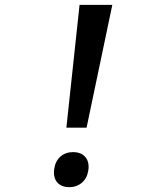

<svg xmlns="http://www.w3.org/2000/svg" viewBox="-20 -779 640 794"><path d="M309 -759H444.5L338 -251H254.5ZM203 -65.5Q203 -73.5 204.5 -81.5Q209 -113 230 -131.5Q251 -150 282.5 -150Q312 -150 329.2 -133.5Q346.5 -117 346.5 -89Q346.5 -82 345 -73.5Q340.5 -42.5 319 -23.8Q297.5 -5 266 -5Q236.5 -5 219.8 -21.5Q203 -38 203 -65.5Z"/></svg>

Font: JuliaMono Light
Style: Italic
Weight: 300
Italic angle: -9°
Monospace: yes
Designer: cormullion
Foundry: corm
Version: Version 0.054; ttfautohint (v1.8.4)